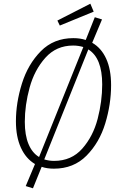

<svg xmlns="http://www.w3.org/2000/svg" viewBox="-20 -900 664 1037"><path d="M580 -440Q580 -337 548.5 -233.5Q517 -130 447.5 -59.5Q378 11 271 11Q234 11 205 1L158 117L119 105L169 -14Q120 -43 93 -102Q66 -161 66 -245Q66 -345 98.5 -449Q131 -553 200.5 -623.5Q270 -694 376 -694Q414 -694 443 -684L492 -807L531 -795L478 -669Q527 -641 553.5 -583Q580 -525 580 -440ZM191 -52 430 -646Q403 -654 375 -654Q284 -654 225 -588Q166 -522 140 -427Q114 -332 114 -242Q114 -170 134 -122Q154 -74 191 -52ZM532 -444Q532 -587 457 -633L219 -39Q245 -31 272 -31Q366 -31 424.5 -97.5Q483 -164 507.5 -258.5Q532 -353 532 -444ZM468 -880 486 -837 303 -762 290 -789Z"/></svg>

Font: Fira Sans Condensed ExtraLight
Style: Italic
Weight: 275
Width: 3
Italic angle: -8°
Designer: Carrois Corporate & Edenspiekermann AG
Foundry: Carrois Corporate GbR & Edenspiekermann AG
Version: Version 4.203